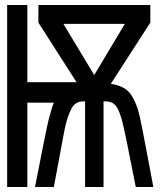

<svg xmlns="http://www.w3.org/2000/svg" viewBox="-20 -745 640 765"><path d="M8.5 -725H89V-417.5H285L133 -655V-725H579V-655L421.5 -411Q458 -405.5 480.2 -390Q502.5 -374.5 517.5 -340Q529.5 -313 537.5 -277.5Q545.5 -242 565.5 -134.5L591 0H521Q500 -108 486.2 -174.5Q472.5 -241 467 -262Q461.5 -283 454.5 -300Q445.5 -322.5 433 -331.8Q420.5 -341 401 -341H392.5V0H319V-341H311.5Q281 -341 266.5 -315.5Q247.5 -281.5 236.5 -224.5L194.5 0H119.5Q165.5 -237 175.5 -275Q187 -319 194.5 -336H89V0H8.5ZM477.5 -650H232.5L355.5 -446Z"/></svg>

Font: JuliaMono
Style: Regular
Weight: 400
Monospace: yes
Designer: cormullion
Foundry: corm
Version: Version 0.055; ttfautohint (v1.8.4)